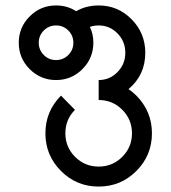

<svg xmlns="http://www.w3.org/2000/svg" viewBox="-20 -479 626 704"><path d="M185.5 -258.8Q211.9 -258.8 230.5 -277.3Q249 -295.9 249 -322.3Q249 -348.6 230.5 -367.2Q211.9 -385.7 185.5 -385.7Q159.2 -385.7 140.6 -367.2Q122.1 -348.6 122.1 -322.3Q122.1 -295.9 140.6 -277.3Q159.2 -258.8 185.5 -258.8ZM341.8 205.1Q260.7 205.1 203.6 147.9Q146.5 90.8 146.5 9.8Q146.5 -70.8 203.6 -128.4L254.9 -76.2Q219.7 -41 219.7 9.8Q219.7 60.5 255.4 96.2Q291 131.8 341.8 131.8Q392.6 131.8 428.2 96.2Q463.9 60.5 463.9 9.8Q463.9 -41 428.2 -76.7Q392.6 -112.3 341.8 -112.3V-185.5Q382.3 -185.5 410.9 -214.8Q439.5 -244.1 439.5 -285.6Q439.5 -327.1 410.9 -356.4Q382.3 -385.7 341.8 -385.7Q324.7 -385.7 309.6 -380.4Q322.3 -354 322.3 -322.3Q322.3 -265.6 282.2 -225.6Q242.2 -185.5 185.5 -185.5Q128.9 -185.5 88.9 -225.6Q48.8 -265.6 48.8 -322.3Q48.8 -378.9 88.9 -418.9Q128.9 -459 185.5 -459Q226.6 -459 259.3 -438Q295.9 -459 341.8 -459Q412.6 -459 462.6 -408.2Q512.7 -357.4 512.7 -285.6Q512.7 -203.6 451.2 -152.3Q466.3 -142.1 480 -128.4Q537.1 -70.8 537.1 9.8Q537.1 90.8 480 147.9Q422.9 205.1 341.8 205.1Z"/></svg>

Font: Catrinity
Style: Regular
Weight: 400
Designer: Alexander Lange
Foundry: High-Logic / Made with FontCreator
Version: Version 2.090;May 20, 2024;FontCreator 15.0.0.2974 64-bit